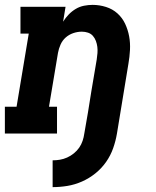

<svg xmlns="http://www.w3.org/2000/svg" viewBox="-21 -548 641 788"><path d="M195 220V110Q210 110 225 107.5Q240 105 254.5 98.5Q269 92 282 81.5Q295 71 304 58Q313 45 318 30Q323 15 325 0Q333 -43 340 -86.5Q347 -130 354 -174L376 -304Q378 -317 379 -330Q380 -343 378.5 -355.5Q377 -368 372.5 -380Q368 -392 360 -401Q352 -410 340 -414Q328 -418 315 -418Q297 -418 279.5 -412Q262 -406 248.5 -394Q235 -382 227.5 -365Q220 -348 217 -331L180 -110H213V0H-1V-110H47L97 -410H63V-520H248L238 -459Q248 -475 261 -488.5Q274 -502 290 -511.5Q306 -521 324 -524.5Q342 -528 359 -528Q387 -528 414 -519.5Q441 -511 461 -493Q481 -475 492.5 -450.5Q504 -426 509 -399Q514 -372 512.5 -343Q511 -314 506 -286L459 0Q454 30 443.5 60Q433 90 414.5 116.5Q396 143 370.5 163.5Q345 184 315.5 197Q286 210 255.5 215Q225 220 195 220Z"/></svg>

Font: Iosevka Etoile XBdObl
Style: Regular
Weight: 800
Italic angle: -9°
Designer: Belleve Invis
Foundry: Belleve Invis
Version: Version 15.5.2; ttfautohint (v1.8.4)